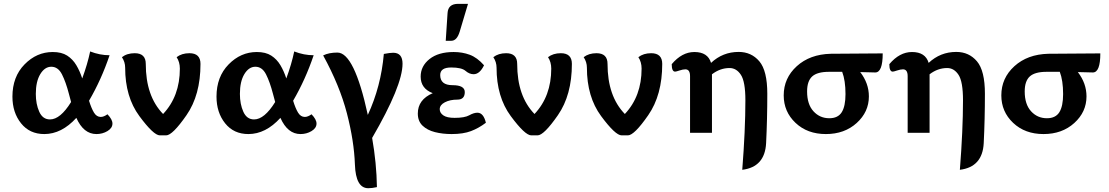

<svg xmlns="http://www.w3.org/2000/svg" viewBox="-20 -704 5878 1018"><path d="M491.2 6.8Q422.9 6.8 384.8 -79.1Q306.6 6.8 214.8 6.8Q137.2 6.8 91.6 -50.3Q45.9 -107.4 45.9 -191.9Q45.9 -296.9 110.1 -362.5Q174.3 -428.2 259.8 -428.2Q306.6 -428.2 336.2 -409.2Q365.7 -390.1 384.5 -358.6Q403.3 -327.1 416 -288.1Q443.8 -363.8 458 -431.2Q509.3 -411.1 561 -411.1Q517.6 -282.2 452.1 -169.9Q464.4 -129.9 478.3 -106.9Q492.2 -84 514.2 -84Q530.3 -84 549.8 -98.1Q576.2 -70.8 576.2 -48.8Q576.2 -24.9 549.8 -9Q523.4 6.8 491.2 6.8ZM245.1 -70.8Q299.8 -70.8 356.9 -163.1L345.2 -207Q329.1 -269 308.6 -309.6Q288.1 -350.1 252 -350.1Q217.3 -350.1 193.6 -311Q169.9 -272 169.9 -206.1Q169.9 -151.9 188.2 -111.3Q206.5 -70.8 245.1 -70.8Z M933.6 -340.3Q933.6 -375 916.5 -400.9Q943.4 -421.9 984.4 -421.9Q1043 -421.9 1043 -365.2Q1043 -200.2 968.8 -93.3Q894.5 13.7 860.8 13.7H827.6Q794.4 13.7 719 -88.4Q643.6 -190.4 643.6 -345.2Q643.6 -375 626.5 -400.9Q653.3 -421.9 694.3 -421.9Q752.9 -421.9 752.9 -365.2Q752.9 -193.8 844.7 -99.6Q933.6 -193.8 933.6 -340.3Z M1573.2 6.8Q1504.9 6.8 1466.8 -79.1Q1388.7 6.8 1296.9 6.8Q1219.2 6.8 1173.6 -50.3Q1127.9 -107.4 1127.9 -191.9Q1127.9 -296.9 1192.1 -362.5Q1256.3 -428.2 1341.8 -428.2Q1388.7 -428.2 1418.2 -409.2Q1447.8 -390.1 1466.6 -358.6Q1485.4 -327.1 1498 -288.1Q1525.9 -363.8 1540 -431.2Q1591.3 -411.1 1643.1 -411.1Q1599.6 -282.2 1534.2 -169.9Q1546.4 -129.9 1560.3 -106.9Q1574.2 -84 1596.2 -84Q1612.3 -84 1631.8 -98.1Q1658.2 -70.8 1658.2 -48.8Q1658.2 -24.9 1631.8 -9Q1605.5 6.8 1573.2 6.8ZM1327.1 -70.8Q1381.8 -70.8 1439 -163.1L1427.2 -207Q1411.1 -269 1390.6 -309.6Q1370.1 -350.1 1334 -350.1Q1299.3 -350.1 1275.6 -311Q1252 -272 1252 -206.1Q1252 -151.9 1270.3 -111.3Q1288.6 -70.8 1327.1 -70.8Z M1932.6 293.9Q1866.2 293.9 1861.8 168.7Q1857.4 43.5 1819.3 -103.3Q1781.2 -250 1693.4 -410.2Q1724.1 -425.3 1769 -425.3Q1858.4 -425.3 1930.2 -94.7Q2000 -245.1 2015.1 -418Q2048.3 -424.3 2064.5 -424.3Q2114.3 -424.3 2114.3 -366.2Q2114.3 -250 1953.1 27.3Q1976.6 161.1 1978.5 288.1Q1953.1 293.9 1932.6 293.9Z M2374.5 6.8Q2327.1 6.8 2286.4 -3.4Q2245.6 -13.7 2220.5 -37.6Q2195.3 -61.5 2195.3 -102.1Q2195.3 -175.8 2274.4 -210Q2210.4 -234.4 2210.4 -297.9Q2210.4 -353.5 2257.3 -390.9Q2304.2 -428.2 2385.3 -428.2Q2431.2 -428.2 2470.7 -413.6Q2510.3 -398.9 2546.4 -357.9Q2523.4 -310.5 2491.2 -310.5Q2468.8 -310.5 2448 -328.4Q2427.2 -346.2 2372.1 -346.2Q2314 -346.2 2314 -306.2Q2314 -252.4 2379.2 -252.4Q2444.3 -252.4 2444.3 -215.8Q2444.3 -175.8 2405 -175.8Q2365.7 -175.8 2338.6 -161.6Q2311.5 -147.5 2311.5 -125Q2311.5 -105.5 2330.6 -92.3Q2349.6 -79.1 2390.1 -79.1Q2443.8 -79.1 2468 -92.8Q2492.2 -106.4 2511.2 -106.4Q2543.5 -106.4 2556.2 -53.2Q2519 -24.9 2477.5 -9Q2436 6.8 2374.5 6.8ZM2373 -487.8H2343.3L2353 -634.8Q2356 -683.6 2408.7 -683.6H2461.4L2417.5 -536.6Q2402.8 -487.8 2373 -487.8Z M2902.8 -340.3Q2902.8 -375 2885.7 -400.9Q2912.6 -421.9 2953.6 -421.9Q3012.2 -421.9 3012.2 -365.2Q3012.2 -200.2 2938 -93.3Q2863.8 13.7 2830.1 13.7H2796.9Q2763.7 13.7 2688.2 -88.4Q2612.8 -190.4 2612.8 -345.2Q2612.8 -375 2595.7 -400.9Q2622.6 -421.9 2663.6 -421.9Q2722.2 -421.9 2722.2 -365.2Q2722.2 -193.8 2814 -99.6Q2902.8 -193.8 2902.8 -340.3Z M3381.8 -340.3Q3381.8 -375 3364.7 -400.9Q3391.6 -421.9 3432.6 -421.9Q3491.2 -421.9 3491.2 -365.2Q3491.2 -200.2 3417 -93.3Q3342.8 13.7 3309.1 13.7H3275.9Q3242.7 13.7 3167.2 -88.4Q3091.8 -190.4 3091.8 -345.2Q3091.8 -375 3074.7 -400.9Q3101.6 -421.9 3142.6 -421.9Q3201.2 -421.9 3201.2 -365.2Q3201.2 -193.8 3293 -99.6Q3381.8 -193.8 3381.8 -340.3Z M3915.5 196.3Q3932.1 -15.1 3932.1 -171.9Q3932.1 -271 3908.4 -307.1Q3884.8 -343.3 3848.1 -343.3Q3798.3 -343.3 3754.9 -310.1V0H3638.7V-300.3Q3638.7 -336.4 3613.8 -336.4Q3601.1 -336.4 3582.8 -330.3Q3564.5 -324.2 3559.6 -324.2Q3541.5 -324.2 3541.5 -363.8Q3595.7 -428.2 3661.6 -428.2Q3732.9 -428.2 3750 -370.6Q3812 -428.7 3896.5 -428.7Q3963.9 -428.7 4006.1 -378.9Q4048.3 -329.1 4048.3 -207Q4048.3 -72.3 4042 54.7Q4035.6 181.6 3915.5 196.3Z M4358.9 6.8Q4260.7 6.8 4198 -52.5Q4135.3 -111.8 4135.3 -198.2Q4135.3 -290 4204.6 -353Q4273.9 -416 4384.3 -418.9L4660.2 -420.9Q4660.2 -319.8 4620.6 -319.8Q4595.7 -319.8 4582 -320.8Q4568.4 -321.8 4541 -321.8Q4586.9 -262.2 4586.9 -192.9Q4586.9 -110.4 4522.2 -51.8Q4457.5 6.8 4358.9 6.8ZM4377 -77.1Q4422.9 -77.1 4442.9 -108.9Q4462.9 -140.6 4462.9 -205.1Q4462.9 -276.9 4445.3 -323.2H4375Q4313 -323.2 4286.1 -298.6Q4259.3 -273.9 4259.3 -219.2Q4259.3 -150.9 4293 -114Q4326.7 -77.1 4377 -77.1Z M5069.3 196.3Q5085.9 -15.1 5085.9 -171.9Q5085.9 -271 5062.3 -307.1Q5038.6 -343.3 5002 -343.3Q4952.1 -343.3 4908.7 -310.1V0H4792.5V-300.3Q4792.5 -336.4 4767.6 -336.4Q4754.9 -336.4 4736.6 -330.3Q4718.3 -324.2 4713.4 -324.2Q4695.3 -324.2 4695.3 -363.8Q4749.5 -428.2 4815.4 -428.2Q4886.7 -428.2 4903.8 -370.6Q4965.8 -428.7 5050.3 -428.7Q5117.7 -428.7 5159.9 -378.9Q5202.1 -329.1 5202.1 -207Q5202.1 -72.3 5195.8 54.7Q5189.5 181.6 5069.3 196.3Z M5512.7 6.8Q5414.6 6.8 5351.8 -52.5Q5289.1 -111.8 5289.1 -198.2Q5289.1 -290 5358.4 -353Q5427.7 -416 5538.1 -418.9L5814 -420.9Q5814 -319.8 5774.4 -319.8Q5749.5 -319.8 5735.8 -320.8Q5722.2 -321.8 5694.8 -321.8Q5740.7 -262.2 5740.7 -192.9Q5740.7 -110.4 5676 -51.8Q5611.3 6.8 5512.7 6.8ZM5530.8 -77.1Q5576.7 -77.1 5596.7 -108.9Q5616.7 -140.6 5616.7 -205.1Q5616.7 -276.9 5599.1 -323.2H5528.8Q5466.8 -323.2 5439.9 -298.6Q5413.1 -273.9 5413.1 -219.2Q5413.1 -150.9 5446.8 -114Q5480.5 -77.1 5530.8 -77.1Z"/></svg>

Font: Bainsley
Style: Bold
Weight: 700
Designer: Paul James MIller
Foundry: High-Logic / Made with FontCreator
Version: Version 1.411;March 28, 2021;FontCreator 13.0.0.2683 64-bit